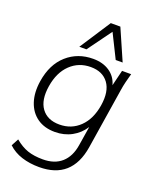

<svg xmlns="http://www.w3.org/2000/svg" viewBox="-174 -849 944 1170"><g transform="rotate(20 297.5 -264.0)"><path d="M226 223Q164 223 112.5 206.5Q61 190 24 155L49 108Q91 143 132.5 157Q174 171 231 171Q307 171 352.5 130.5Q398 90 410 14L430 -111Q400 -64 351.5 -37.5Q303 -11 243 -11Q174 -11 127.5 -44Q81 -77 61.5 -136Q42 -195 54 -272Q72 -386 142 -448Q212 -510 312 -510Q375 -510 418.5 -480.5Q462 -451 476 -399L501 -501H560Q552 -473 545 -444.5Q538 -416 534 -389L472 5Q437 223 226 223ZM253 -63Q331 -63 384.5 -115Q438 -167 453 -260Q468 -354 430 -406Q392 -458 315 -458Q237 -458 183 -406Q129 -354 114 -261Q99 -167 137 -115Q175 -63 253 -63ZM206 -550 337 -751H399L487 -550H442L365 -705L252 -550Z"/></g></svg>

Font: Mulish Light
Style: Italic
Weight: 300
Italic angle: -9°
Designer: Vernon Adams
Foundry: Vernon Adams
Version: Version 3.603; ttfautohint (v1.8.3)